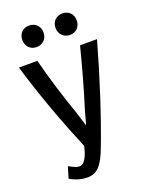

<svg xmlns="http://www.w3.org/2000/svg" viewBox="-165 -813 815 1065"><g transform="rotate(-20 242.0 -280.5)"><path d="M207 -669C207 -630 179 -605 144 -605C109 -605 82 -630 82 -669C82 -708 109 -732 144 -732C179 -732 207 -708 207 -669ZM403 -669C403 -630 376 -605 341 -605C306 -605 278 -630 278 -669C278 -708 306 -732 341 -732C376 -732 403 -708 403 -669ZM473 -532C415 -326 353 -132 284 49C254 125 225 171 163 171C115 171 81 153 60 142L80 75C106 88 123 98 140 98C178 98 194 39 204 1C134 -166 67 -347 12 -532H121C149 -421 186 -302 228 -182C239 -149 247 -119 252 -104C256 -109 265 -152 274 -181C311 -298 341 -408 373 -532Z"/></g></svg>

Font: Repo Medium
Style: Regular
Weight: 500
Designer: Stefan Peev
Foundry: Context Ltd
Version: Version 1.502